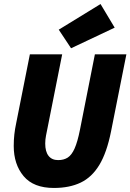

<svg xmlns="http://www.w3.org/2000/svg" viewBox="-20 -919 646 951"><path d="M247 12Q146 12 97 -46.5Q48 -105 48 -196Q48 -226 51 -253Q54 -280 60 -308L128 -650H288L216 -288Q212 -268 208 -248Q204 -228 204 -208Q204 -168 220.5 -147Q237 -126 268 -126Q296 -126 315.5 -138.5Q335 -151 349.5 -183.5Q364 -216 376 -276L450 -650H606L530 -268Q509 -163 472 -102Q435 -41 379.5 -14.5Q324 12 247 12ZM332 -680 271 -772 478 -899 548 -782Z"/></svg>

Font: Source Code Pro ExtraLight Black
Style: Italic
Weight: 900
Italic angle: -11°
Monospace: yes
Version: Version 1.016;hotconv 1.0.116;makeotfexe 2.5.65601